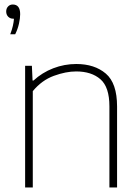

<svg xmlns="http://www.w3.org/2000/svg" viewBox="-20 -832 623 852"><path d="M91.5 0V-540H121.5L124.5 -474.5H128.5Q167 -510 216.2 -529Q265.5 -548 318.5 -548Q399.5 -548 449.5 -505.5Q499.5 -463 499.5 -359.5V0H465.5V-360Q465.5 -445.5 425.8 -480.2Q386 -515 318 -515Q272.5 -515 219 -495.5Q165.5 -476 125.5 -427.5V0ZM25.5 -680Q33.5 -701 37.2 -717.8Q41 -734.5 42 -749H38.5Q25 -749 16.2 -758Q7.5 -767 7.5 -781Q7.5 -794.5 15.8 -803.2Q24 -812 36.5 -812Q69.5 -812 69.5 -769Q69.5 -751 64.2 -727.2Q59 -703.5 47.5 -680Z"/></svg>

Font: Encode Sans SmExp Th
Style: Regular
Weight: 100
Width: 6
Designer: Multiple Designers
Foundry: Impallari Type
Version: Version 3.002; ttfautohint (v1.8.3) -l 8 -r 50 -G 200 -x 14 